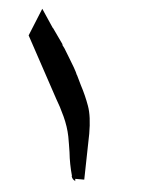

<svg xmlns="http://www.w3.org/2000/svg" viewBox="-44 -591 440 596"><g transform="rotate(5 176.0 -293.0)"><path d="M138 -448 134 -451Q136 -449 143 -439Q150 -427 159.5 -412Q169 -397 177.5 -382Q186 -367 189 -359V-360L204 -329Q220 -299 231.5 -267Q243 -235 243 -181L240 -38H212Q212 -32 213 -31Q214 -31 214 -31Q203 -34 200 -46H201Q196 -64 192.5 -82Q189 -100 187 -119Q185 -131 183 -144Q181 -157 179 -167Q173 -197 159 -227.5Q145 -258 131 -281L29 -469L64 -555L102 -498V-499Z"/></g></svg>

Font: New Athena Unicode
Style: Bold
Weight: 700
Designer: J. Rusten 1997; rev. by R. Hancock 2001, 2002, rev. by D. Mastronarde 2002-2021
Foundry: Society for Classical Studies (formerly American Philological Association)
Version: Version 5.008